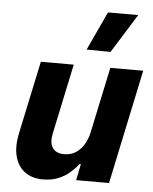

<svg xmlns="http://www.w3.org/2000/svg" viewBox="-55 -830 707 886"><g transform="rotate(5 298.5 -387.0)"><path d="M176.6 10Q126.2 10 92.9 -14.7Q59.6 -39.4 47.6 -84.7Q35.6 -130 48.6 -192.2L120.4 -530H272.8L203.6 -203.4Q195 -161 211.1 -137.8Q227.2 -114.6 264.2 -114.6Q296.6 -114.6 319.7 -130.3Q342.8 -146 357.4 -171.8Q372 -197.6 378.2 -227.8L442.2 -530H594.6L482.6 0H330.2L345.6 -75.4H339.6Q324 -55 301.2 -35.1Q278.4 -15.2 247.7 -2.6Q217 10 176.6 10ZM549.2 -783.8 436.8 -603.4 325.8 -604.4 409.2 -783.8Z"/></g></svg>

Font: Be Vietnam Pro Variable Thin
Style: Italic
Weight: 100
Italic angle: -12°
Designer: Lam Bao, Tony Le, Vietanh Nguyen
Foundry: Yellow Type Foundry
Version: Version 1.002